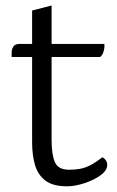

<svg xmlns="http://www.w3.org/2000/svg" viewBox="-20 -645 414 681"><path d="M93.9 -607.7 163 -625.5V-148.5Q163 -96.3 174.8 -69.6Q186.7 -43 224.5 -43Q245.7 -43 262.8 -46Q280 -48.9 298.7 -58.1Q317.3 -67.3 342.5 -87Q349.6 -84.7 355 -77Q360.3 -69.4 360.3 -60.3Q360.3 -40.4 336.5 -23.2Q312.6 -6.1 279.1 4.9Q245.7 15.8 217.6 15.8Q168 15.8 141.3 -4.3Q114.7 -24.4 104.3 -59.4Q93.9 -94.5 93.9 -140.3ZM49.6 -489.2H350.1Q351.1 -483.2 349.9 -474.1Q348.7 -465 345.4 -456.7Q342.1 -448.4 335.1 -442.9H21.2Q21.2 -450.2 21.5 -461.1Q21.8 -471.9 28 -480.6Q34.2 -489.2 49.6 -489.2Z"/></svg>

Font: Karma Variable Light
Style: Regular
Weight: 300
Designer: Joana Correia
Foundry: Indian Type Foundry
Version: Version 3.000